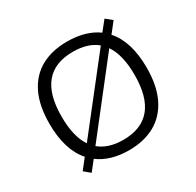

<svg xmlns="http://www.w3.org/2000/svg" viewBox="-128 -698 876 857"><g transform="rotate(-30 310.0 -270.0)"><path d="M561 -270.5Q561 -177.5 529.8 -114.8Q498.5 -52 442.2 -21.2Q386 9.5 310 9.5Q214 9.5 152.5 -36.5L113.5 13L82 -13L122.5 -64.5Q59.5 -136 59.5 -270.5Q59.5 -364 90.2 -426.2Q121 -488.5 177.2 -519Q233.5 -549.5 310 -549.5Q406 -549.5 467.5 -505L507 -554.5L539 -528.5L498 -476.5Q561 -405.5 561 -270.5ZM122.5 -271.5Q122.5 -168 160.5 -112L433 -459Q388 -497 310 -497Q122.5 -497 122.5 -271.5ZM498 -270Q498 -373.5 459.5 -429.5L187.5 -82Q233.5 -43.5 310 -43.5Q498 -43.5 498 -270Z"/></g></svg>

Font: Encode Sans Expanded Light
Style: Regular
Weight: 300
Width: 7
Designer: Multiple Designers
Foundry: Impallari Type
Version: Version 2.000